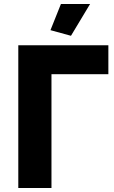

<svg xmlns="http://www.w3.org/2000/svg" viewBox="-20 -935 569 955"><path d="M428 -915H283L231 -785L333 -757ZM519 -710H71V0H236V-566H519Z"/></svg>

Font: Raleway
Style: ExtraBold
Weight: 800
Designer: Matt McInerney, Pablo Impallari, Rodrigo Fuenzalida
Foundry: Matt McInerney, Pablo Impallari, Rodrigo Fuenzalida
Version: Version 3.000